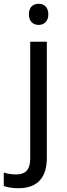

<svg xmlns="http://www.w3.org/2000/svg" viewBox="-75 -757 353 1017"><path d="M78 -681C78 -643 101 -625 130 -625C157 -625 181 -643 181 -681C181 -720 157 -737 130 -737C101 -737 78 -720 78 -681ZM22 240C127 240 173 180 173 80V-536H85V83C85 148 54 167 11 167C-15 167 -35 163 -55 157V228C-37 235 -12 240 22 240Z"/></svg>

Font: Noto Sans Cuneiform
Style: Regular
Weight: 400
Designer: Monotype Design Team
Foundry: Monotype Imaging Inc.
Version: Version 2.001